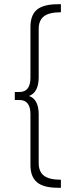

<svg xmlns="http://www.w3.org/2000/svg" viewBox="-20 -762 334 908"><path d="M163 -397Q163 -325 117 -308Q163 -293 163 -220V9Q163 50 188 69Q213 88 268 88V126H254Q186 126 155 100Q124 74 124 18V-222Q124 -289 72 -289H50V-327H72Q124 -327 124 -395V-634Q124 -691 155 -716.5Q186 -742 254 -742H268V-704Q213 -704 188 -685Q163 -666 163 -625Z"/></svg>

Font: Montserrat Ultra Light
Style: Regular
Weight: 200
Designer: Julieta Ulanovsky
Foundry: Julieta Ulanovsky
Version: Version 3.100;PS 003.100;hotconv 1.0.88;makeotf.lib2.5.64775